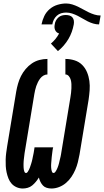

<svg xmlns="http://www.w3.org/2000/svg" viewBox="-20 -1073 597 1101"><path d="M275 8Q261 8 248 4Q235 0 226.5 -9Q218 -18 212 -30Q206 -42 203 -55Q195 -42 185.5 -30.5Q176 -19 164.5 -9.5Q153 0 138.5 4Q124 8 111 8Q92 8 75 0.5Q58 -7 46.5 -20Q35 -33 28.5 -49.5Q22 -66 18 -84Q14 -102 13 -120.5Q12 -139 12.5 -158Q13 -177 15.5 -196Q18 -215 21 -234L73 -548Q77 -571 83.5 -593.5Q90 -616 100.5 -637Q111 -658 127 -677Q143 -696 163 -709.5Q183 -723 206 -729Q229 -735 252 -735V-646Q240 -646 229 -639.5Q218 -633 210.5 -623Q203 -613 197.5 -602Q192 -591 188 -579.5Q184 -568 181.5 -556.5Q179 -545 177 -534L125 -219Q124 -213 123 -207Q122 -201 121 -195Q120 -189 119.5 -183Q119 -177 118 -170.5Q117 -164 116.5 -158Q116 -152 115.5 -146Q115 -140 115 -134Q115 -128 115 -122Q115 -116 115.5 -110Q116 -104 117 -98.5Q118 -93 120.5 -87Q123 -81 129 -81Q135 -81 139 -87.5Q143 -94 146 -99.5Q149 -105 151 -111Q153 -117 155 -123Q157 -129 159 -135Q161 -141 162.5 -147Q164 -153 165.5 -159.5Q167 -166 168 -172Q169 -178 170.5 -184Q172 -190 173 -196Q174 -202 175 -208Q176 -214 177 -221L178 -228H285L283 -221Q282 -214 281 -208Q280 -202 279.5 -196Q279 -190 278 -184Q277 -178 276.5 -171.5Q276 -165 275.5 -159Q275 -153 274.5 -147Q274 -141 273.5 -135Q273 -129 273 -122.5Q273 -116 273.5 -110Q274 -104 275 -98.5Q276 -93 278.5 -87Q281 -81 287 -81Q293 -81 297.5 -87.5Q302 -94 305 -100Q308 -106 310.5 -112.5Q313 -119 315 -125Q317 -131 318.5 -137.5Q320 -144 321.5 -150.5Q323 -157 324.5 -163Q326 -169 327.5 -175.5Q329 -182 330 -188.5Q331 -195 332 -201L384 -516Q386 -528 387.5 -541Q389 -554 389.5 -566.5Q390 -579 389.5 -591Q389 -603 386 -614.5Q383 -626 375 -636Q367 -646 355 -646V-735Q382 -735 407.5 -727Q433 -719 451 -701Q469 -683 479 -659Q489 -635 492.5 -609Q496 -583 494 -555.5Q492 -528 488 -501L436 -187Q432 -165 426.5 -143Q421 -121 412 -100Q403 -79 390 -59.5Q377 -40 359 -24.5Q341 -9 319 -0.5Q297 8 275 8ZM280 -933H218Q223 -958 234 -981Q245 -1004 265 -1021Q285 -1038 310 -1045.5Q335 -1053 359 -1053Q377 -1053 394.5 -1047.5Q412 -1042 427.5 -1034.5Q443 -1027 458 -1018.5Q473 -1010 488.5 -1002.5Q504 -995 521.5 -989.5Q539 -984 557 -984L548 -933Q531 -933 514.5 -938Q498 -943 483 -950.5Q468 -958 454 -966.5Q440 -975 425 -982.5Q410 -990 393.5 -995.5Q377 -1001 359 -1001Q345 -1001 331 -997Q317 -993 306 -983Q295 -973 288.5 -960Q282 -947 280 -933ZM312 -780 272 -823Q286 -835 298 -849.5Q310 -864 319 -881Q311 -883 305 -888.5Q299 -894 296 -901Q293 -908 292.5 -916Q292 -924 294 -933Q295 -944 300.5 -954.5Q306 -965 315 -973Q324 -981 335 -984Q346 -987 357 -987Q368 -987 378.5 -984Q389 -981 395.5 -973Q402 -965 403.5 -954.5Q405 -944 403 -933Q399 -911 391.5 -890Q384 -869 372.5 -849.5Q361 -830 345.5 -812Q330 -794 312 -780Z"/></svg>

Font: Iosevka Slab Extrabold
Style: Italic
Weight: 800
Italic angle: -9°
Monospace: yes
Designer: Belleve Invis
Foundry: Belleve Invis
Version: Version 11.1.0; ttfautohint (v1.8.3)